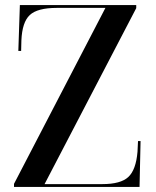

<svg xmlns="http://www.w3.org/2000/svg" viewBox="-20 -734 611 754"><path d="M35 0V-12L394 -703H203Q127 -703 97 -675Q67 -647 64 -575L63 -534H52L58 -714H515V-702L155 -11H382Q454 -11 484 -39Q514 -67 520 -138L522 -180H532L528 0Z"/></svg>

Font: Noto Serif Display SemiCondensed Medium
Style: Regular
Weight: 500
Width: 4
Designer: Monotype Design Team
Foundry: Monotype Imaging Inc.
Version: Version 2.009